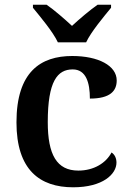

<svg xmlns="http://www.w3.org/2000/svg" viewBox="-20 -786 554 816"><path d="M226 -606H346C367 -651 421 -715 452 -753V-766H395C363 -744 316 -704 286 -676C256 -704 210 -744 178 -766H120V-753C151 -715 205 -651 226 -606ZM291 10C417 10 475 -46 475 -95C475 -113 468 -129 454 -138C431 -94 380 -61 313 -61C221 -61 183 -129 183 -267C183 -441 224 -491 289 -491C346 -491 362 -434 362 -367C449 -367 476 -400 476 -444C476 -507 398 -548 287 -548C153 -548 50 -481 50 -266C50 -64 149 10 291 10Z"/></svg>

Font: Noto Serif Georgian SemiBold
Style: Regular
Weight: 600
Designer: Monotype Design Team, Akaki Razmadze
Foundry: Google LLC
Version: Version 2.003